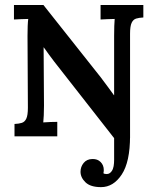

<svg xmlns="http://www.w3.org/2000/svg" viewBox="-20 -546 620 769"><path d="M384.7 203.5Q342.5 203.5 322.5 184.3Q302.5 165 302.5 141.9Q302.5 122.1 315 106.7Q327.5 91.3 349.8 90.9Q370.4 90.2 383 102.9Q395.7 115.5 395.7 135.3Q395.7 137.9 395.3 141.2Q394.9 144.5 394.2 147.8Q398.2 151.1 407 151.1Q414 151.1 419 147.8Q423.9 144.5 427.2 139.7Q433.1 131.6 435.1 119.5Q437.1 107.4 437.1 94.6V-81.8H500.9V-1.5Q500.9 102.7 467.5 153.1Q434.2 203.5 384.7 203.5ZM437.1 7.3 196.9 -299.6Q187.4 -312.1 176.8 -326.4Q166.1 -340.7 155.5 -356.1H154.7L156.2 -123.2Q156.2 -103 155.3 -84.2Q154.4 -65.3 153.3 -55.7Q165 -56.8 183.4 -57.4Q201.7 -57.9 209.4 -57.9V0H38.1V-49.5Q55.4 -50.2 67.3 -53.9Q79.2 -57.6 85.4 -71Q91.7 -84.3 91.7 -114.8L90.2 -402.6Q90.2 -422.8 90.9 -441.7Q91.7 -460.6 93.1 -470.1Q80.7 -469.7 62.5 -469.2Q44.4 -468.6 35.9 -467.9V-525.9H154L383.9 -235.8Q402.3 -211.6 414.7 -194.5Q427.2 -177.5 436.4 -164.6H437.1V-402.6Q437.1 -422.8 437.7 -441.7Q438.2 -460.6 439.3 -470.1Q427.6 -469.7 409.2 -469.2Q390.9 -468.6 382.8 -467.9V-525.9H554.1V-476Q537.2 -475.2 525.3 -471.6Q513.4 -467.9 507.2 -454.5Q500.9 -441.1 500.9 -410.7V7.3Z"/></svg>

Font: Parastoo
Style: Regular
Weight: 400
Foundry: Saber Rastikerdar (saber.rastikerdar@gmail.com)
Version: Version 3.000